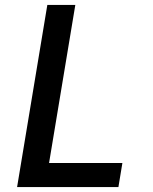

<svg xmlns="http://www.w3.org/2000/svg" viewBox="-20 -755 616 775"><path d="M49 0H458L474 -97H178L284 -735H171Z"/></svg>

Font: Iosevka Sparkle Semibold
Style: Italic
Weight: 600
Italic angle: -9°
Designer: Belleve Invis
Foundry: Belleve Invis
Version: Version 4.5.0; ttfautohint (v1.8.3)